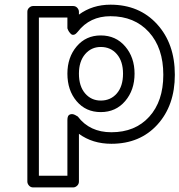

<svg xmlns="http://www.w3.org/2000/svg" viewBox="-20 -590 775 829"><path d="M98.1 193.8V-539.1Q98.1 -549.8 106 -556.9Q113.8 -564 123 -564H295.9Q306.6 -564 313.7 -556.2Q320.8 -548.3 320.8 -539.1V-526.9Q378.9 -569.8 457 -569.8Q581.5 -569.8 658.2 -485.6Q734.9 -401.4 734.9 -267.1Q734.9 -134.8 659.7 -52Q584.5 30.8 460.9 30.8Q379.4 30.8 320.8 -12.2V193.8Q320.8 204.6 313 211.9Q305.2 219.2 295.9 219.2H123Q112.3 219.2 105.2 211.2Q98.1 203.1 98.1 193.8ZM147.9 168.9H271V-71.8Q271 -92.3 282.2 -95.9Q293.5 -99.6 304.7 -93.3L315.9 -86.9Q367.2 -19 460.9 -19Q563.5 -19 624.3 -85.9Q685.1 -152.8 685.1 -267.1Q685.1 -383.3 622.8 -451.7Q560.5 -520 457 -520Q367.7 -520 315.9 -453.1Q308.1 -442.9 300.5 -440.4Q293 -438 287.8 -442.1Q282.7 -446.3 278.8 -451.9Q274.9 -457.5 272.9 -462.9L271 -467.8V-514.2H147.9ZM271 -272Q271 -342.3 311 -389.6Q351.1 -437 415 -437Q480 -437 520.5 -389.6Q561 -342.3 561 -272Q561 -201.2 520.5 -153.6Q480 -106 415 -106Q350.6 -106 310.8 -153.1Q271 -200.2 271 -272ZM320.8 -272Q320.8 -217.8 347.4 -186.8Q374 -155.8 415 -155.8Q458 -155.8 484.6 -186.8Q511.2 -217.8 511.2 -272Q511.2 -325.2 484.6 -356.2Q458 -387.2 415 -387.2Q374 -387.2 347.4 -356Q320.8 -324.7 320.8 -272Z"/></svg>

Font: Trueno Bold Outline
Style: Regular
Weight: 700
Width: 6
Designer: Julieta Ulanovsky
Foundry: Julieta Ulanovsky
Version: Version 3.001b | FøM Fix